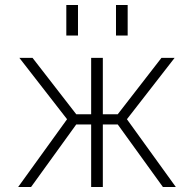

<svg xmlns="http://www.w3.org/2000/svg" viewBox="-20 -753 781 773"><path d="M447 -610V-733H494V-610ZM247 -610V-733H294V-610ZM347 0V-252H287L105 0H53L250 -273L58 -520H111L287 -293H347V-520H394V-293H454L630 -520H683L491 -273L688 0H636L454 -252H394V0Z"/></svg>

Font: Mplus 1p Light
Style: Regular
Weight: 300
Version: Version 1.061